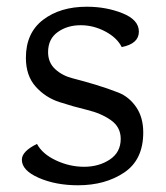

<svg xmlns="http://www.w3.org/2000/svg" viewBox="-20 -544 494 571"><path d="M342 -404Q328 -432 293 -450.5Q258 -469 220 -469Q180 -469 151.5 -448.5Q123 -428 123 -389Q123 -358 144 -338.5Q165 -319 196.5 -311Q228 -303 264.5 -292Q301 -281 332.5 -268.5Q364 -256 385 -225.5Q406 -195 406 -150Q406 -69 349.5 -31Q293 7 212 7Q146 7 95.5 -15Q45 -37 45 -69Q45 -94 90 -116Q106 -86 146.5 -67Q187 -48 230 -48Q274 -48 306.5 -69.5Q339 -91 339 -131Q339 -166 310 -186.5Q281 -207 239.5 -217Q198 -227 156.5 -240.5Q115 -254 86 -286.5Q57 -319 57 -372Q57 -446 108 -485Q159 -524 238 -524Q296 -524 344.5 -504.5Q393 -485 393 -450Q393 -414 342 -404Z"/></svg>

Font: Overlock SC
Style: Regular
Weight: 400
Designer: Dario Muhafara
Foundry: Dario Manuel Muhafara
Version: Version 1.001